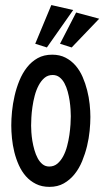

<svg xmlns="http://www.w3.org/2000/svg" viewBox="-20 -726 411 756"><path d="M335.9 -265.6Q335.9 -241.2 333 -211.4Q330.1 -181.6 322.8 -151.1Q315.4 -120.6 303.5 -91.6Q291.5 -62.5 273.4 -40Q255.4 -17.6 231.2 -3.9Q207 9.8 174.8 9.8Q144.5 9.8 121.6 -1.7Q98.6 -13.2 82 -32Q65.4 -50.8 54.2 -75.7Q43 -100.6 36.4 -127.4Q29.8 -154.3 27.1 -181.6Q24.4 -209 24.4 -232.4Q24.4 -256.8 27.3 -287.1Q30.3 -317.4 37.4 -348.4Q44.4 -379.4 56.4 -408.7Q68.4 -438 86.2 -460.7Q104 -483.4 128.4 -497.1Q152.8 -510.7 185.5 -510.7Q215.3 -510.7 238 -499Q260.7 -487.3 277.6 -467.8Q294.4 -448.2 305.4 -422.9Q316.4 -397.5 323.2 -370.4Q330.1 -343.3 333 -315.9Q335.9 -288.6 335.9 -265.6ZM258.8 -268.6Q258.8 -278.8 257.8 -294.9Q256.8 -311 254.2 -329.1Q251.5 -347.2 246.6 -365.2Q241.7 -383.3 233.9 -397.9Q226.1 -412.6 214.6 -421.6Q203.1 -430.7 187.5 -430.7Q168.5 -430.7 155 -419.2Q141.6 -407.7 132.1 -389.6Q122.6 -371.6 116.7 -349.4Q110.8 -327.1 107.7 -304.9Q104.5 -282.7 103.5 -263.2Q102.5 -243.7 102.5 -231.4Q102.5 -221.2 103.5 -205.3Q104.5 -189.5 107.4 -171.4Q110.4 -153.3 115.5 -135.5Q120.6 -117.7 128.4 -103Q136.2 -88.4 147.5 -79.3Q158.7 -70.3 173.8 -70.3Q192.4 -70.3 205.8 -81.5Q219.2 -92.8 228.8 -110.6Q238.3 -128.4 244.1 -150.4Q250 -172.4 253.2 -194.6Q256.3 -216.8 257.6 -236.3Q258.8 -255.9 258.8 -268.6ZM268.1 -686.5 164.6 -539.1 118.7 -553.7 182.1 -706.1ZM370.6 -652.3 262.2 -539.1 216.3 -553.7 279.8 -676.8Z"/></svg>

Font: Maiden Orange
Style: Regular
Weight: 400
Designer: Astigmatic (AOETI)
Foundry: Astigmatic (AOETI)
Version: Version 1.000